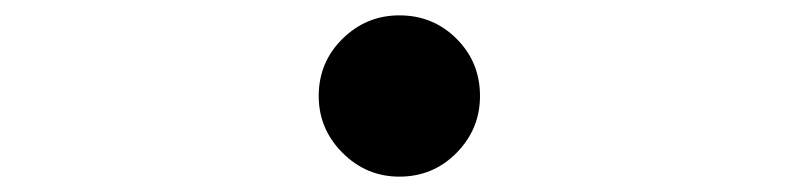

<svg xmlns="http://www.w3.org/2000/svg" viewBox="-20 -505 1040 250"><path d="M395 -380Q395 -424 426 -454.5Q457 -485 500 -485Q544 -485 574.5 -454.5Q605 -424 605 -380Q605 -337 574.5 -306Q544 -275 500 -275Q457 -275 426 -306Q395 -337 395 -380Z"/></svg>

Font: Shippori Antique B1
Style: Regular
Weight: 400
Designer: FONTDASU
Foundry: FONTDASU / Google Inc. / but / Adobe
Version: Version 2.001